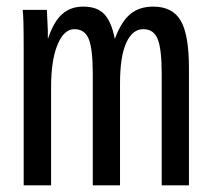

<svg xmlns="http://www.w3.org/2000/svg" viewBox="-20 -558 640 578"><path d="M259.3 0V-335Q259.3 -410.2 247.3 -440.2Q235.4 -470.2 203.6 -470.2Q172.4 -470.2 153.1 -423.3Q133.8 -376.5 133.8 -296.4V0H51.3V-415.5Q51.3 -507.8 48.3 -528.3H121.1L124 -466.3V-442.9H125Q141.6 -492.7 167 -515.4Q192.4 -538.1 230.5 -538.1Q273.4 -538.1 294.7 -514.6Q315.9 -491.2 325.2 -442.4H326.2Q345.7 -494.1 372.8 -516.1Q399.9 -538.1 441.4 -538.1Q499 -538.1 523.9 -496.1Q548.8 -454.1 548.8 -352.1V0H466.8V-335Q466.8 -410.2 454.8 -440.2Q442.9 -470.2 411.1 -470.2Q378.9 -470.2 360.1 -429.2Q341.3 -388.2 341.3 -306.2V0Z"/></svg>

Font: Liberation Mono
Style: Regular
Weight: 400
Monospace: yes
Designer: Steve Matteson
Foundry: Ascender Corporation
Version: Version 2.1.5